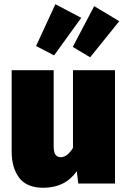

<svg xmlns="http://www.w3.org/2000/svg" viewBox="-20 -865 604 905"><path d="M184 20Q106 20 70.5 -27Q35 -74 35 -150V-534H233V-176Q233 -148 241.5 -136Q250 -124 266 -124Q297 -124 324 -168V-534H522V0H349L342 -58Q287 20 184 20ZM235 -604 150 -648 241 -845 363 -781ZM405 -595 323 -644 424 -836 542 -765Z"/></svg>

Font: Trujillo Black
Style: Regular
Weight: 900
Designer: Fira Sans original fonts by bBox Type GmbH, Carrois Corporate GbR, & Edenspiekermann AG / Changes by Cristiano Sobral
Foundry: Fira Sans original fonts by bBox Type GmbH, Carrois Corporate GbR, & Edenspiekermann AG / Changes by Cristiano Sobral
Version: Version 4.301;July 28, 2020;FontCreator 13.0.0.2655 64-bit